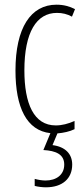

<svg xmlns="http://www.w3.org/2000/svg" viewBox="-20 -559 360 819"><path d="M288 143C288 98 259 67 204 60L225 10C250 8 278 2 298 -8V-43C271 -31 244 -24 218 -24C124 -24 84 -117 84 -259C84 -422 136 -504 223 -504C246 -504 267 -499 287 -488L300 -520C277 -532 251 -539 221 -539C111 -539 46 -440 46 -258C46 -100 94 -2 195 9L165 81C218 84 254 99 254 143C254 187 220 211 174 211C160 211 142 208 128 204V234C143 238 162 240 176 240C246 240 288 203 288 143Z"/></svg>

Font: Noto Sans Myanmar ExtraCondensed ExtraLight
Style: Regular
Weight: 200
Width: 2
Designer: Monotype Design Team
Foundry: Monotype Imaging Inc.
Version: Version 2.107